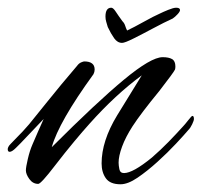

<svg xmlns="http://www.w3.org/2000/svg" viewBox="-57 -475 522 497"><path d="M255 2Q228 2 217 -13.5Q206 -29 206 -52Q206 -110 246 -176L310 -280Q242 -230 175 -155Q157 -135 134.5 -108Q112 -81 85 -46Q49 1 42 1Q28 1 19 -11.5Q10 -24 10 -34Q10 -42 15 -63.5Q20 -85 27 -101Q34 -118 41.5 -134.5Q49 -151 56 -167L-4 -104Q-6 -102 -16 -92Q-26 -82 -32 -82Q-37 -82 -37 -89Q-37 -91 -35.5 -94.5Q-34 -98 -29 -103Q-14 -118 2 -135Q18 -152 35 -174Q44 -185 62 -207.5Q80 -230 101.5 -256Q123 -282 142 -304Q147 -311 153 -313.5Q159 -316 161 -316Q188 -316 188 -295Q188 -289 185 -283Q95 -159 77 -94Q193 -210 263.5 -268.5Q334 -327 364 -327Q380 -327 388.5 -322Q397 -317 397 -303Q397 -298 396 -295Q393 -288 355 -239Q332 -211 314.5 -188Q297 -165 286 -148Q268 -120 259 -95.5Q250 -71 250 -54Q250 -47 252 -37Q254 -27 264 -27Q287 -27 336 -67Q359 -87 379 -107.5Q399 -128 417 -148Q421 -152 430 -163.5Q439 -175 441 -175Q445 -175 445 -167Q445 -163 440.5 -153.5Q436 -144 431 -139Q420 -126 398.5 -103Q377 -80 350.5 -56Q324 -32 299 -15Q274 2 255 2ZM231 -455Q236 -455 242.5 -445Q249 -435 260 -420Q265 -415 267 -408.5Q269 -402 272 -396Q289 -404 315 -418.5Q341 -433 357 -440Q365 -444 378.5 -449.5Q392 -455 399 -455Q409 -455 409 -449Q409 -445 402.5 -438Q396 -431 390 -427Q368 -417 340 -402Q312 -387 289 -375.5Q266 -364 259 -364Q247 -364 238.5 -376Q230 -388 222 -405Q220 -412 218 -418.5Q216 -425 216 -432Q216 -455 231 -455Z"/></svg>

Font: Alex Brush
Style: Regular
Weight: 400
Designer: Robert E. Leuschke
Foundry: Robert E. Leuschke
Version: Version 1.111; ttfautohint (v1.8.4.7-5d5b)